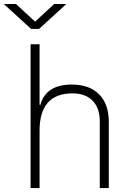

<svg xmlns="http://www.w3.org/2000/svg" viewBox="-62 -958 668 978"><path d="M446.3 0V-338.9Q446.3 -407.7 409.7 -445.1Q373 -482.4 307.6 -482.4Q139.6 -482.4 139.6 -293V0H93.8V-732.4H139.6V-423.8H143.6Q171.9 -527.3 303.2 -527.3Q393.6 -527.3 442.9 -477.5Q492.2 -427.7 492.2 -336.9V0ZM96.7 -810.5 -42.5 -937.5H19.5L116.7 -847.7L213.9 -937.5H275.9L136.7 -810.5Z"/></svg>

Font: Cascadia Mono NF ExtraLight
Style: Regular
Weight: 200
Monospace: yes
Designer: Aaron Bell
Foundry: Saja Typeworks
Version: Version 2404.023; ttfautohint (v1.8.4)